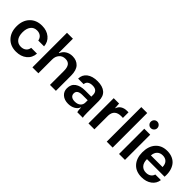

<svg xmlns="http://www.w3.org/2000/svg" viewBox="176 -1800 2863 2863"><g transform="rotate(45 1607.5 -368.0)"><path d="M294.9 8.8Q176.3 8.8 105.2 -66.4Q34.2 -141.6 34.2 -266.1Q34.2 -391.1 106.2 -466.6Q178.2 -542 298.8 -542Q399.4 -542 465.1 -487.1Q530.8 -432.1 536.1 -344.2H414.1Q405.8 -389.6 374 -414.3Q342.3 -439 295.9 -439Q231 -439 195.6 -392.3Q160.2 -345.7 160.2 -266.1Q160.2 -183.1 196.5 -138.7Q232.9 -94.2 294.9 -94.2Q346.2 -94.2 378.4 -121.1Q410.6 -147.9 416 -192.9H538.1Q532.2 -101.1 465.1 -46.1Q397.9 8.8 294.9 8.8Z M634.8 0V-729H759.8V-431.2H766.1Q788.1 -484.9 834.7 -513.4Q881.3 -542 940.9 -542Q1027.3 -542 1078.6 -487.8Q1129.9 -433.6 1129.9 -318.8V0H1004.9V-292Q1004.9 -367.7 978 -403.3Q951.2 -439 893.1 -439Q832 -439 795.9 -397Q759.8 -355 759.8 -293V0Z M1393.6 8.8Q1315.4 8.8 1266.8 -33.2Q1218.3 -75.2 1218.3 -143.1Q1218.3 -227.5 1277.1 -269.8Q1335.9 -312 1433.6 -312H1564.5V-350.1Q1564.5 -394.5 1539.1 -419.2Q1513.7 -443.8 1461.4 -443.8Q1409.7 -443.8 1381.6 -421.9Q1353.5 -399.9 1352.5 -362.8H1235.4Q1236.3 -445.3 1298.8 -493.7Q1361.3 -542 1469.2 -542Q1575.2 -542 1632.3 -493.4Q1689.5 -444.8 1689.5 -345.2V-107.9Q1689.5 -21.5 1698.2 0H1580.6Q1571.8 -27.3 1570.3 -87.9H1565.4Q1551.3 -44.4 1503.9 -17.8Q1456.5 8.8 1393.6 8.8ZM1344.2 -161.1Q1344.2 -125 1369.6 -105Q1395 -85 1441.4 -85Q1498.5 -85 1531.5 -113.3Q1564.5 -141.6 1564.5 -189.9V-235.8H1455.6Q1344.2 -235.8 1344.2 -161.1Z M1816.9 0V-532.2H1930.2L1936 -442.9H1939.9Q1957 -491.7 1996.8 -515.4Q2036.6 -539.1 2090.8 -539.1H2122.1V-420.9Q2118.7 -420.9 2107.4 -421.4Q2096.2 -421.9 2088.9 -421.9Q1948.2 -421.9 1941.9 -291V0Z M2201.7 0V-729H2326.7V0Z M2461.4 0V-532.2H2586.4V0ZM2455.6 -674.8Q2455.6 -704.1 2475.3 -724.6Q2495.1 -745.1 2523.4 -745.1Q2552.2 -745.1 2572.5 -724.6Q2592.8 -704.1 2592.8 -674.8Q2592.8 -647 2572.3 -627Q2551.8 -606.9 2523.4 -606.9Q2495.1 -606.9 2475.3 -627Q2455.6 -647 2455.6 -674.8Z M2942.4 8.8Q2822.8 8.8 2755.6 -64.9Q2688.5 -138.7 2688.5 -263.2Q2688.5 -391.6 2755.6 -466.8Q2822.8 -542 2938.5 -542Q3002.4 -542 3051.8 -519.5Q3101.1 -497.1 3130.9 -457Q3160.6 -417 3173.8 -361.6Q3187 -306.2 3181.2 -240.2H2810.1Q2810.5 -165 2846.2 -125.5Q2881.8 -85.9 2942.4 -85.9Q2988.8 -85.9 3019.8 -107.7Q3050.8 -129.4 3060.1 -166H3178.2Q3167.5 -85.9 3103 -38.6Q3038.6 8.8 2942.4 8.8ZM2812.5 -320.8H3058.1Q3056.6 -383.3 3024.4 -415Q2992.2 -446.8 2938.5 -446.8Q2883.3 -446.8 2850.1 -414.1Q2816.9 -381.3 2812.5 -320.8Z"/></g></svg>

Font: Lumene Sans
Style: Bold
Weight: 600
Designer: Deni Anggara
Version: Version 1.003;Glyphs 3.1.2 (3151)